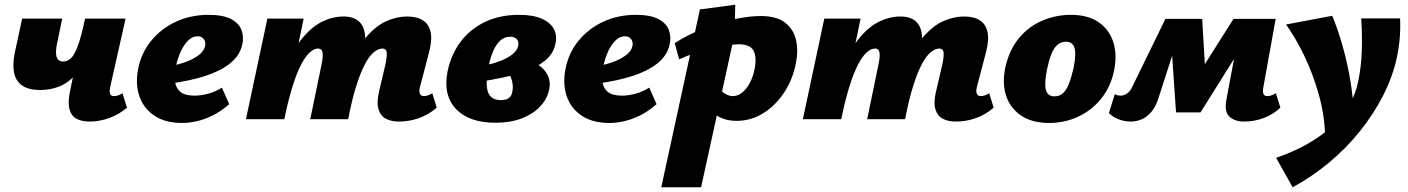

<svg xmlns="http://www.w3.org/2000/svg" viewBox="-20 -506 5978 815"><path d="M151 -124Q101 -124 73.5 -143.5Q46 -163 39.5 -199Q33 -235 43 -283L74 -427H244L225 -335Q214 -289 219.5 -267Q225 -245 248 -245Q266 -245 280.5 -258Q295 -271 310 -310.5Q325 -350 341 -427H405Q384 -337 357 -278Q330 -219 297.5 -185Q265 -151 228 -137.5Q191 -124 151 -124ZM361 10Q328 10 305.5 -1.5Q283 -13 275 -42Q267 -71 278 -123L341 -427H513L448 -138Q444 -119 447 -108.5Q450 -98 464 -98Q471 -98 479.5 -100.5Q488 -103 500 -110L519 -49Q484 -19 442.5 -4.5Q401 10 361 10Z M753 16Q682 16 636 -14.5Q590 -45 572 -96.5Q554 -148 566 -212Q579 -280 621 -332Q663 -384 726 -413.5Q789 -443 865 -443Q927 -443 961 -425Q995 -407 1005.5 -377.5Q1016 -348 1008 -315Q997 -269 956 -236.5Q915 -204 851 -183.5Q787 -163 706 -152L689 -223Q723 -228 758.5 -239.5Q794 -251 819.5 -269Q845 -287 850 -309Q853 -320 850 -330Q847 -340 839 -346Q831 -352 818 -352Q797 -352 779 -334.5Q761 -317 747.5 -288Q734 -259 726 -221Q719 -186 723 -158.5Q727 -131 746.5 -115.5Q766 -100 806 -100Q833 -100 863 -108Q893 -116 922 -134L953 -64Q918 -33 882 -15.5Q846 2 813.5 9Q781 16 753 16Z M1673 10Q1642 10 1619 -1.5Q1596 -13 1587 -41Q1578 -69 1589 -117L1615 -228Q1623 -264 1621.5 -282Q1620 -300 1603 -300Q1586 -300 1567 -284.5Q1548 -269 1529.5 -234.5Q1511 -200 1492.5 -142Q1474 -84 1458 0H1399Q1424 -130 1458.5 -215Q1493 -300 1534 -348Q1575 -396 1619.5 -416Q1664 -436 1708 -436Q1750 -436 1775.5 -419.5Q1801 -403 1808 -369Q1815 -335 1801 -283L1763 -138Q1758 -120 1762 -109Q1766 -98 1779 -98Q1786 -98 1794.5 -100.5Q1803 -103 1815 -110L1834 -49Q1799 -19 1758 -4.5Q1717 10 1673 10ZM1024 0 1115 -427H1269L1180 0ZM1131 0Q1155 -126 1188.5 -210Q1222 -294 1263 -343.5Q1304 -393 1348.5 -414.5Q1393 -436 1438 -436Q1497 -436 1518.5 -396Q1540 -356 1521 -283L1452 0H1297L1344 -228Q1352 -263 1349.5 -281.5Q1347 -300 1330 -300Q1314 -300 1296 -284.5Q1278 -269 1259.5 -234.5Q1241 -200 1222.5 -142Q1204 -84 1187 0Z M2084 15Q1971 15 1915.5 -43.5Q1860 -102 1880 -204Q1895 -275 1935 -328.5Q1975 -382 2038 -412.5Q2101 -443 2183 -443Q2243 -443 2280 -426.5Q2317 -410 2331.5 -382Q2346 -354 2337 -317Q2328 -277 2294.5 -249.5Q2261 -222 2214.5 -205Q2168 -188 2117.5 -177.5Q2067 -167 2023 -160L2018 -225Q2083 -235 2127.5 -258Q2172 -281 2179 -309Q2182 -319 2180 -328Q2178 -337 2169.5 -343.5Q2161 -350 2145 -350Q2120 -350 2101.5 -332Q2083 -314 2070 -280.5Q2057 -247 2049 -199Q2044 -161 2047 -134.5Q2050 -108 2064.5 -94.5Q2079 -81 2107 -81Q2120 -81 2129 -84Q2138 -87 2145 -94.5Q2152 -102 2154 -114Q2159 -133 2155 -154.5Q2151 -176 2141.5 -192.5Q2132 -209 2122 -212L2198 -259Q2225 -253 2248 -241Q2271 -229 2287.5 -211.5Q2304 -194 2310.5 -171.5Q2317 -149 2310 -121Q2301 -83 2271 -52Q2241 -21 2193.5 -3Q2146 15 2084 15Z M2567 16Q2496 16 2450 -14.5Q2404 -45 2386 -96.5Q2368 -148 2380 -212Q2393 -280 2435 -332Q2477 -384 2540 -413.5Q2603 -443 2679 -443Q2741 -443 2775 -425Q2809 -407 2819.5 -377.5Q2830 -348 2822 -315Q2811 -269 2770 -236.5Q2729 -204 2665 -183.5Q2601 -163 2520 -152L2503 -223Q2537 -228 2572.5 -239.5Q2608 -251 2633.5 -269Q2659 -287 2664 -309Q2667 -320 2664 -330Q2661 -340 2653 -346Q2645 -352 2632 -352Q2611 -352 2593 -334.5Q2575 -317 2561.5 -288Q2548 -259 2540 -221Q2533 -186 2537 -158.5Q2541 -131 2560.5 -115.5Q2580 -100 2620 -100Q2647 -100 2677 -108Q2707 -116 2736 -134L2767 -64Q2732 -33 2696 -15.5Q2660 2 2627.5 9Q2595 16 2567 16Z M2787 289 2951 -466 3101 -486 3098 -360 2956 289ZM3107 7Q3066 7 3036 -8Q3006 -23 2986.5 -45Q2967 -67 2958 -89L3024 -143Q3039 -120 3056.5 -109Q3074 -98 3090 -98Q3111 -98 3129 -112Q3147 -126 3161.5 -151.5Q3176 -177 3183 -213Q3193 -264 3178.5 -291Q3164 -318 3116 -318Q3098 -318 3067 -313Q3036 -308 2999.5 -299.5Q2963 -291 2927.5 -279.5Q2892 -268 2863 -254L2844 -323Q2902 -360 2968.5 -386Q3035 -412 3098.5 -425Q3162 -438 3208 -438Q3277 -438 3313 -409.5Q3349 -381 3359 -336Q3369 -291 3359 -241Q3346 -170 3309 -114Q3272 -58 3220 -25.5Q3168 7 3107 7Z M4037 10Q4006 10 3983 -1.5Q3960 -13 3951 -41Q3942 -69 3953 -117L3979 -228Q3987 -264 3985.5 -282Q3984 -300 3967 -300Q3950 -300 3931 -284.5Q3912 -269 3893.5 -234.5Q3875 -200 3856.5 -142Q3838 -84 3822 0H3763Q3788 -130 3822.5 -215Q3857 -300 3898 -348Q3939 -396 3983.5 -416Q4028 -436 4072 -436Q4114 -436 4139.5 -419.5Q4165 -403 4172 -369Q4179 -335 4165 -283L4127 -138Q4122 -120 4126 -109Q4130 -98 4143 -98Q4150 -98 4158.5 -100.5Q4167 -103 4179 -110L4198 -49Q4163 -19 4122 -4.5Q4081 10 4037 10ZM3388 0 3479 -427H3633L3544 0ZM3495 0Q3519 -126 3552.5 -210Q3586 -294 3627 -343.5Q3668 -393 3712.5 -414.5Q3757 -436 3802 -436Q3861 -436 3882.5 -396Q3904 -356 3885 -283L3816 0H3661L3708 -228Q3716 -263 3713.5 -281.5Q3711 -300 3694 -300Q3678 -300 3660 -284.5Q3642 -269 3623.5 -234.5Q3605 -200 3586.5 -142Q3568 -84 3551 0Z M4433 16Q4360 16 4313 -16.5Q4266 -49 4249.5 -103.5Q4233 -158 4249 -227Q4267 -300 4308.5 -348Q4350 -396 4407 -419.5Q4464 -443 4525 -443Q4599 -443 4644.5 -411Q4690 -379 4706.5 -324.5Q4723 -270 4708 -202Q4693 -134 4652.5 -85Q4612 -36 4555 -10Q4498 16 4433 16ZM4456 -97Q4478 -97 4492.5 -110.5Q4507 -124 4517.5 -151Q4528 -178 4537 -217Q4549 -276 4541 -302.5Q4533 -329 4505 -329Q4485 -329 4469.5 -316.5Q4454 -304 4443.5 -278Q4433 -252 4424 -209Q4412 -149 4420 -123Q4428 -97 4456 -97Z M5261 10Q5222 10 5199 -10.5Q5176 -31 5186 -84L5240 -372L5306 -396L5076 -29H4972L4949 -365L4981 -426H5083L5099 -154H5044L5216 -426H5395L5343 -138Q5339 -117 5343 -107.5Q5347 -98 5360 -98Q5366 -98 5374.5 -100.5Q5383 -103 5396 -110L5415 -49Q5383 -19 5343 -4.5Q5303 10 5261 10ZM4781 10Q4753 10 4728.5 0.5Q4704 -9 4687 -26L4712 -106Q4718 -103 4724.5 -101.5Q4731 -100 4737 -100Q4751 -100 4764.5 -109.5Q4778 -119 4786 -137L4927 -426H5006L4897 -88Q4885 -51 4866 -29.5Q4847 -8 4825 1Q4803 10 4781 10Z M5467 289 5397 164Q5472 138 5531.5 104Q5591 70 5634.5 29.5Q5678 -11 5706 -58Q5734 -105 5745 -159Q5758 -221 5760.5 -288Q5763 -355 5758 -428H5923Q5925 -386 5921.5 -344Q5918 -302 5909 -260Q5891 -178 5850 -98.5Q5809 -19 5751 53Q5693 125 5620.5 185Q5548 245 5467 289ZM5605 69Q5602 -20 5577.5 -106.5Q5553 -193 5516.5 -269Q5480 -345 5439 -402L5635 -439Q5660 -379 5680.5 -305.5Q5701 -232 5713.5 -154.5Q5726 -77 5727 -3Z"/></svg>

Font: Ysabeau Infant Black
Style: Italic
Weight: 900
Italic angle: -12°
Designer: Christian Thalmann (Catharsis Fonts)
Version: Version 2.001;gftools[0.9.30]; featfreeze: ss01,ss02,lnum